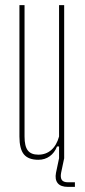

<svg xmlns="http://www.w3.org/2000/svg" viewBox="-20 -620 331 751"><path d="M130 5Q91 5 73.5 -16.2Q56 -37.5 56 -86V-600H76V-86Q76 -48 88.8 -31.5Q101.5 -15 130 -15Q159.5 -15 180.5 -33.2Q201.5 -51.5 211 -86V-600H231V0H211V-47H203Q193.5 -22.5 174.5 -8.8Q155.5 5 130 5ZM273 111H246Q217.5 111 205.8 96.5Q194 82 199 56L211 -1H231L219 56Q215.5 74.5 221.8 83.8Q228 93 246 93H273Z"/></svg>

Font: Big Shoulders Display Thin Thin
Style: Regular
Weight: 250
Version: Version 2.002